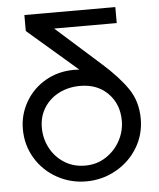

<svg xmlns="http://www.w3.org/2000/svg" viewBox="-53 -782 691 837"><g transform="rotate(-5 292.5 -363.0)"><path d="M468 -240Q468 -194 445.5 -152.5Q423 -111 383 -85Q343 -59 292 -59Q241 -59 201.5 -84Q162 -109 140 -150.5Q118 -192 118 -240Q118 -289 142 -327Q166 -365 207.5 -386Q249 -407 300 -407Q375 -407 421.5 -360Q468 -313 468 -240ZM483 -666V-736H85V-666L303 -478Q295 -479 279 -479Q210 -479 154 -446.5Q98 -414 66.5 -359Q35 -304 35 -241Q35 -171 69.5 -113.5Q104 -56 163 -23Q222 10 291 10Q361 10 421 -23.5Q481 -57 516 -114.5Q551 -172 551 -241Q551 -317 512.5 -373.5Q474 -430 403 -493L209 -666Z"/></g></svg>

Font: Geom Light
Style: Regular
Weight: 300
Version: Version 1.102